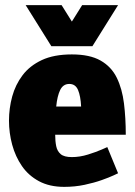

<svg xmlns="http://www.w3.org/2000/svg" viewBox="-20 -720 525 748"><path d="M230 8Q173 8 132 -14Q91 -36 65.5 -73Q40 -110 27.5 -156Q15 -202 15 -250Q15 -298 27.5 -344Q40 -390 68 -427Q96 -464 143 -486Q190 -508 260 -508Q330 -508 372 -484Q414 -460 435 -417Q456 -374 463 -317Q470 -260 470 -195H195Q195 -170 199 -150.5Q203 -131 216.5 -119.5Q230 -108 260 -108Q291 -108 323 -118Q355 -128 376.5 -137.5Q398 -147 398 -147L440 -45Q440 -45 423 -37Q406 -29 376.5 -18.5Q347 -8 309.5 0Q272 8 230 8ZM250 -393Q226 -393 214.5 -369.5Q203 -346 199 -305H296Q294 -346 284 -369.5Q274 -393 250 -393ZM440 -700 340 -540H180L80 -700H220L260 -636L300 -700Z"/></svg>

Font: Epunda Sans Black
Style: Regular
Weight: 900
Designer: Simon Atzbach
Foundry: typofactur
Version: Version 2.204; ttfautohint (v1.8.4.7-5d5b)